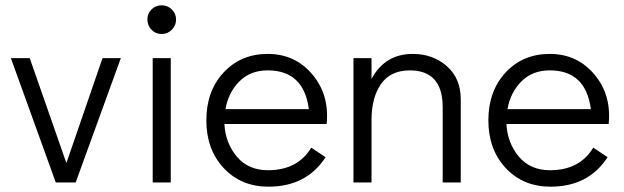

<svg xmlns="http://www.w3.org/2000/svg" viewBox="-20 -687 2350 723"><path d="M366 -468H435L265 0H190L21 -468H92L230 -73Z M589 -559Q566 -559 550.5 -575Q535 -591 535 -614Q535 -636 550.5 -651.5Q566 -667 589 -667Q611 -667 627 -651.5Q643 -636 643 -613Q643 -591 627 -575Q611 -559 589 -559ZM555 0V-468H623V0Z M988 -484Q1091 -484 1156 -407Q1221 -330 1210 -220H825Q829 -148 872 -97Q915 -46 989 -46Q1101 -46 1152 -131L1206 -95Q1134 16 991 16Q888 16 822.5 -54Q757 -124 757 -234Q757 -344 822 -414Q887 -484 988 -484ZM829 -276H1143Q1124 -422 988 -422Q923 -422 881.5 -380.5Q840 -339 829 -276Z M1534 -484Q1610 -484 1662.5 -438Q1715 -392 1715 -313V0H1647V-283Q1647 -422 1523 -422Q1451 -422 1415 -371Q1379 -320 1379 -234V0H1311V-468H1379V-390Q1430 -484 1534 -484Z M2050 -484Q2153 -484 2218 -407Q2283 -330 2272 -220H1887Q1891 -148 1934 -97Q1977 -46 2051 -46Q2163 -46 2214 -131L2268 -95Q2196 16 2053 16Q1950 16 1884.5 -54Q1819 -124 1819 -234Q1819 -344 1884 -414Q1949 -484 2050 -484ZM1891 -276H2205Q2186 -422 2050 -422Q1985 -422 1943.5 -380.5Q1902 -339 1891 -276Z"/></svg>

Font: Didact Gothic
Style: Regular
Weight: 400
Designer: Daniel Johnson
Foundry: Daniel Johnson
Version: Version 2.101;PS 002.101;hotconv 1.0.88;makeotf.lib2.5.64775